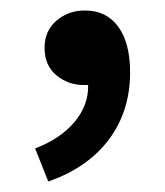

<svg xmlns="http://www.w3.org/2000/svg" viewBox="-20 -164 315 366"><path d="M72 182 47 119Q96 100 122.5 68Q149 36 148 -2H139Q110 -2 87.5 -20.5Q65 -39 65 -73Q65 -105 87.5 -124.5Q110 -144 142 -144Q183 -144 205.5 -113Q228 -82 228 -26Q228 48 187.5 102Q147 156 72 182Z"/></svg>

Font: TT Toshiba Sans Medium
Style: Regular
Weight: 500
Designer: Paul D. Hunt
Foundry: Toshiba Corporation
Version: Version 2.020;PS 2.000;hotconv 1.0.86;makeotf.lib2.5.63406